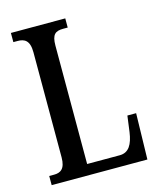

<svg xmlns="http://www.w3.org/2000/svg" viewBox="-108 -792 725 870"><g transform="rotate(-15 254.5 -357.0)"><path d="M26 0H475L480 -216H439L429 -141C421 -85 402 -51 359 -51H206V-606C206 -659 223 -671 260 -671H281V-714H26V-671H46C78 -671 102 -659 102 -603V-110C102 -55 78 -43 49 -43H26Z"/></g></svg>

Font: Noto Serif Georgian ExtraCondensed Medium
Style: Regular
Weight: 500
Width: 2
Designer: Monotype Design Team, Akaki Razmadze
Foundry: Google LLC
Version: Version 2.003